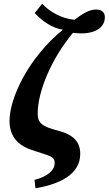

<svg xmlns="http://www.w3.org/2000/svg" viewBox="-20 -808 582 1029"><path d="M170 201C308 178 410 122 410 17C410 -45 377 -85 294 -107C209 -129 182 -146 182 -199C182 -320 257 -495 371 -632C384 -631 404 -629 413 -629C509 -629 542 -673 542 -716C542 -736 531 -757 495 -757C453 -757 415 -728 379 -702C309 -708 242 -748 206 -788L166 -738C208 -694 260 -657 317 -649C129 -495 31 -280 31 -160C31 -68 87 -25 151 -4C242 28 273 26 273 67C273 106 232 139 165 156Z"/></svg>

Font: Noto Serif Condensed Extra
Style: Italic
Weight: 800
Width: 3
Italic angle: -12°
Designer: Monotype Design Team
Foundry: Monotype Imaging Inc.
Version: Version 1.901